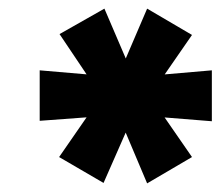

<svg xmlns="http://www.w3.org/2000/svg" viewBox="-20 -743 511 445"><path d="M220 -319 117 -379 209 -512 234 -475 72 -463V-580L235 -566L210 -527L118 -664L222 -723L282 -583H261L321 -723L425 -662L333 -529L309 -566L471 -580V-462L309 -475L333 -512L425 -379L321 -318L261 -460H282Z"/></svg>

Font: Nunito Sans 12pt ExtraLight 12pt Black
Style: Italic
Weight: 900
Italic angle: -9°
Version: Version 3.101;gftools[0.9.27]